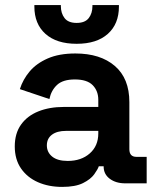

<svg xmlns="http://www.w3.org/2000/svg" viewBox="-20 -720 618 754"><path d="M224 14Q171 14 129 -4.5Q87 -23 62.5 -58.5Q38 -94 38 -145Q38 -196 62.5 -230.5Q87 -265 130.5 -282.5Q174 -300 230 -300H366V-328Q366 -363 344 -385.5Q322 -408 274 -408Q227 -408 204 -386.5Q181 -365 174 -331L58 -370Q70 -408 96.5 -439.5Q123 -471 167.5 -490.5Q212 -510 276 -510Q374 -510 431 -461Q488 -412 488 -319V-134Q488 -104 516 -104H556V0H472Q435 0 411 -18Q387 -36 387 -66V-67H368Q364 -55 350 -35.5Q336 -16 306 -1Q276 14 224 14ZM246 -88Q299 -88 332.5 -117.5Q366 -147 366 -196V-206H239Q204 -206 184 -191Q164 -176 164 -149Q164 -122 185 -105Q206 -88 246 -88ZM281 -548Q202 -548 158.5 -587Q115 -626 115 -694V-700H219V-696Q219 -668 233.5 -649Q248 -630 281 -630Q314 -630 328.5 -649Q343 -668 343 -696V-700H447V-694Q447 -626 403.5 -587Q360 -548 281 -548Z"/></svg>

Font: Space Grotesk
Style: Bold
Weight: 700
Designer: Florian Karsten
Foundry: Florian Karsten
Version: Version 2.000